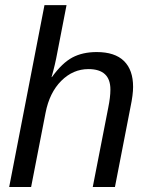

<svg xmlns="http://www.w3.org/2000/svg" viewBox="-20 -745 596 765"><path d="M187 -438Q227.5 -494.1 268.3 -515.9Q309.1 -537.6 365.2 -537.6Q437.5 -537.6 473.9 -502Q510.3 -466.3 510.3 -398.9Q510.3 -367.7 500 -318.8L438 0H349.6L411.1 -314.9Q419.9 -357.9 419.9 -388.2Q419.9 -469.7 332.5 -469.7Q271 -469.7 224.1 -422.9Q177.2 -376 161.6 -295.9L104 0H16.6L157.2 -724.6H245.1L208.5 -536.1Q199.7 -487.3 185.5 -438Z"/></svg>

Font: Liberation Sans
Style: Italic
Weight: 400
Italic angle: -12°
Designer: Steve Matteson
Foundry: Ascender Corporation
Version: Version 2.1.5